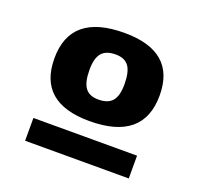

<svg xmlns="http://www.w3.org/2000/svg" viewBox="-94 -824 735 705"><g transform="rotate(20 273.5 -471.5)"><path d="M267.5 -371.5Q68.5 -371.5 68.5 -544.5Q68.5 -720 279 -720Q478.5 -720 478.5 -548Q478.5 -371.5 267.5 -371.5ZM271.5 -457Q309 -457 326 -477Q343 -497 343 -542Q343 -591 327 -612.8Q311 -634.5 275.5 -634.5Q238 -634.5 221 -614.2Q204 -594 204 -549Q204 -500.5 220 -478.8Q236 -457 271.5 -457ZM71 -223V-312H476V-223Z"/></g></svg>

Font: Newsreader 6pt
Style: Bold
Weight: 700
Designer: Hugues Gentile
Foundry: Production Type
Version: Version 1.003; ttfautohint (v1.8.3)